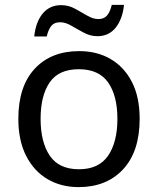

<svg xmlns="http://www.w3.org/2000/svg" viewBox="-20 -755 645 785"><path d="M551 -269Q551 -136 483.5 -63Q416 10 301 10Q230 10 174.5 -22.5Q119 -55 87 -117.5Q55 -180 55 -269Q55 -402 122 -474Q189 -546 304 -546Q377 -546 432.5 -513.5Q488 -481 519.5 -419.5Q551 -358 551 -269ZM146 -269Q146 -174 183.5 -118.5Q221 -63 303 -63Q384 -63 422 -118.5Q460 -174 460 -269Q460 -364 422 -418Q384 -472 302 -472Q220 -472 183 -418Q146 -364 146 -269ZM120 -606Q126 -665 154.5 -699.5Q183 -734 230 -734Q260 -734 286.5 -719.5Q313 -705 337 -691Q361 -677 382 -677Q405 -677 417.5 -691.5Q430 -706 437 -735H487Q481 -677 453 -642Q425 -607 378 -607Q350 -607 323.5 -621Q297 -635 272.5 -649.5Q248 -664 226 -664Q202 -664 190 -649.5Q178 -635 171 -606Z"/></svg>

Font: Noto Sans Coptic
Style: Regular
Weight: 400
Designer: Monotype Design Team, Denis Moyogo Jacquerye
Foundry: Monotype Imaging Inc.
Version: Version 2.002; ttfautohint (v1.8.4.7-5d5b)